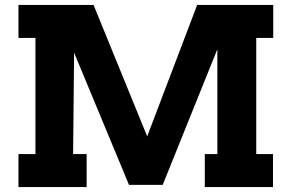

<svg xmlns="http://www.w3.org/2000/svg" viewBox="-20 -760 1185 780"><path d="M1090 -606H1021V-134H1089V0H812V-134H863V-560L641 -9H504L281 -546L277 -134H332V0H55V-134H124V-606H55V-740H360L578 -206L781 -740H1090Z"/></svg>

Font: Arvo
Style: Bold
Weight: 700
Designer: Anton Koovit (Cyrillic Expansion: Cyreal)
Foundry: Anton Koovit, Yassin Baggar
Version: Version 3.000